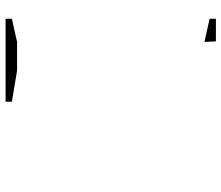

<svg xmlns="http://www.w3.org/2000/svg" viewBox="-74 -736 810 703"><g transform="rotate(90 331.5 -385.0)"><path d="M239 -42C239 -42 134 -42 134 -42C134 -42 49 -23 49 -23C49 -23 49 0 49 0C49 0 353 0 353 0C353 0 353 -23 353 -23C353 -23 239 -42 239 -42ZM132 -770C132 -770 49 -770 49 -770C49 -770 49 -747 49 -747C49 -747 134 -728 134 -728C134 -728 132 -770 132 -770Z"/></g></svg>

Font: Only Serifs
Style: Regular
Weight: 500
Designer: Matt LaGrandeur
Version: Version 0.001